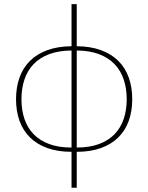

<svg xmlns="http://www.w3.org/2000/svg" viewBox="-20 -723 712 922"><path d="M348.5 -14.5Q410 -14.5 455.2 -31.2Q500.5 -48 530 -78.5Q559.5 -109 574 -151.8Q588.5 -194.5 588.5 -246.5Q588.5 -298.5 574 -341.5Q559.5 -384.5 530 -415.2Q500.5 -446 455.2 -463Q410 -480 348.5 -480.5ZM323.5 -480.5Q262 -480 216.5 -463Q171 -446 141.5 -415.2Q112 -384.5 97.5 -341.5Q83 -298.5 83 -246.5Q83 -194.5 97.5 -151.8Q112 -109 141.5 -78.5Q171 -48 216.5 -31.2Q262 -14.5 323.5 -14.5ZM348.5 -501Q414.5 -500.5 464.5 -482.2Q514.5 -464 548 -430.8Q581.5 -397.5 598.2 -350.8Q615 -304 615 -246.5Q615 -189 598.2 -142.5Q581.5 -96 548 -63Q514.5 -30 464.5 -12Q414.5 6 348.5 6V178.5H323.5V6Q257.5 6 207.5 -12Q157.5 -30 124 -63Q90.5 -96 73.8 -142.5Q57 -189 57 -246.5Q57 -304 73.8 -350.8Q90.5 -397.5 124 -430.8Q157.5 -464 207.5 -482.2Q257.5 -500.5 323.5 -501V-703H348.5Z"/></svg>

Font: Lato 2
Style: Regular
Weight: 200
Designer: Lukasz Dziedzic with Adam Twardoch and Botio Nikoltchev
Foundry: tyPoland Lukasz Dziedzic
Version: Version 2.015; 2015-08-06; http://www.latofonts.com/